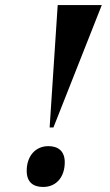

<svg xmlns="http://www.w3.org/2000/svg" viewBox="-20 -734 436 762"><path d="M177 -228H192L384 -714H209ZM151 8C205 8 237 -33 237 -90C237 -136 209 -154 172 -154C121 -154 86 -115 86 -56C86 -10 113 8 151 8Z"/></svg>

Font: Noto Serif Display
Style: Bold Italic
Weight: 700
Italic angle: -12°
Designer: Monotype Design Team
Foundry: Monotype Imaging Inc.
Version: Version 2.009